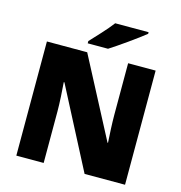

<svg xmlns="http://www.w3.org/2000/svg" viewBox="-130 -1044 1094 1160"><g transform="rotate(15 417.0 -463.5)"><path d="M656 -917V-927H447C414 -882 352 -818 318 -781V-767H445C499 -801 609 -879 656 -917ZM757 0V-714H585V-391C585 -342 589 -264 592 -218H589L329 -714H77V0H248V-322C248 -375 243 -457 239 -503H243L504 0Z"/></g></svg>

Font: Noto Sans Malayalam Black
Style: Regular
Weight: 900
Designer: Jelle Bosma - Monotype Design Team
Foundry: Monotype Imaging Inc.
Version: Version 2.104